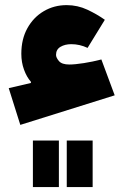

<svg xmlns="http://www.w3.org/2000/svg" viewBox="-20 -493 489 761"><path d="M110.4 64H213.4V248.5H110.4ZM244.6 64H347.2V248.5H244.6ZM64.5 -279.8Q64.5 -337.9 88.6 -381.3Q112.8 -424.8 153.6 -448.7Q194.3 -472.7 244.1 -472.7Q287.6 -472.7 326.2 -454.6Q364.7 -436.5 395.5 -414.6L327.1 -303.2Q295.9 -317.9 262.7 -317.9Q237.3 -317.9 219.7 -307.4Q202.1 -296.9 202.1 -275.4Q202.1 -264.6 213.6 -251Q225.1 -237.3 254.9 -237.3Q276.9 -237.3 312.5 -242.9Q348.1 -248.5 381.8 -257.3L434.6 -115.2L60.5 2L14.6 -143.6L102.5 -164.1V-168.9Q85.9 -187.5 75.2 -216.8Q64.5 -246.1 64.5 -279.8Z"/></svg>

Font: Estedad-FD Black
Style: Regular
Weight: 900
Designer: Amin Abedi
Version: Version 7.3